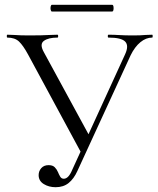

<svg xmlns="http://www.w3.org/2000/svg" viewBox="-20 -770 658 802"><path d="M212.4 12Q184.2 12 162.8 -1.2Q141.4 -14.4 141.4 -38.6Q141.4 -55.2 152.4 -67.7Q163.4 -80.2 183.2 -80.2Q200 -80.2 208.6 -71.5Q217.2 -62.8 221.8 -51.8Q226.4 -40.8 231.5 -32.1Q236.6 -23.4 246.4 -23.4Q256.4 -23.4 265.2 -32.7Q274 -42 282.2 -61.8L502.8 -543.8Q519 -579.2 503 -596.1Q487 -613 433 -613Q430.2 -613 430.2 -619Q430.2 -625 433 -625Q456.6 -625 479 -623.5Q501.4 -622 536.4 -622Q553.4 -622 565.1 -622.5Q576.8 -623 588.3 -624Q599.8 -625 615.6 -625Q617.8 -625 617.8 -619Q617.8 -613 615.6 -613Q590 -613 566.5 -593.8Q543 -574.6 525.6 -539L303.2 -55.6Q288.4 -23 266.6 -5.5Q244.8 12 212.4 12ZM323.2 -124.2 97.4 -542Q76.8 -580 59.4 -596.5Q42 -613 10.4 -613Q8.4 -613 8.4 -619Q8.4 -625 10.4 -625Q25 -625 38.6 -624Q52.2 -623 67.6 -622.5Q83 -622 101 -622Q129.6 -622 151.1 -622.5Q172.6 -623 189.1 -624Q205.6 -625 220.2 -625Q223 -625 223 -619Q223 -613 220.2 -613Q182 -613 163.2 -599.2Q144.4 -585.4 163.2 -552L357 -195.8ZM197 -721.8Q193.4 -721.8 191.7 -728.9Q190 -736 191.7 -743Q193.4 -750 197 -750H448Q452.6 -750 453.9 -743Q455.2 -736 453.9 -728.9Q452.6 -721.8 448 -721.8Z"/></svg>

Font: Cormorant Light
Style: Regular
Weight: 300
Designer: Christian Thalmann (Catharsis Fonts)
Foundry: Catharsis Fonts
Version: Version 4.000